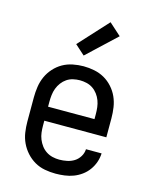

<svg xmlns="http://www.w3.org/2000/svg" viewBox="-116 -843 733 927"><g transform="rotate(15 250.0 -379.5)"><path d="M252 8Q225 8 198 3Q171 -2 147.5 -15.5Q124 -29 105.5 -49.5Q87 -70 75.5 -94.5Q64 -119 60 -146Q56 -173 56 -200V-320Q56 -347 60 -374Q64 -401 75 -425.5Q86 -450 104.5 -470.5Q123 -491 146 -504Q169 -517 196 -522.5Q223 -528 250 -528Q277 -528 304 -522.5Q331 -517 354 -504Q377 -491 395.5 -470.5Q414 -450 425 -425.5Q436 -401 440 -374Q444 -347 444 -320V-225H134V-200Q134 -183 136 -166Q138 -149 144.5 -133Q151 -117 161.5 -103Q172 -89 186.5 -79.5Q201 -70 218 -66Q235 -62 252 -62Q271 -62 290.5 -66Q310 -70 326 -80Q342 -90 352.5 -107Q363 -124 364 -144H442Q441 -121 433.5 -99.5Q426 -78 412.5 -59.5Q399 -41 380.5 -27.5Q362 -14 341 -6Q320 2 297 5Q274 8 252 8ZM366 -295V-320Q366 -337 364 -354Q362 -371 356 -387Q350 -403 339.5 -417Q329 -431 315 -440.5Q301 -450 284 -454Q267 -458 250 -458Q233 -458 216 -454Q199 -450 185 -440.5Q171 -431 160.5 -417Q150 -403 144 -387Q138 -371 136 -354Q134 -337 134 -320V-295ZM236 -578 187 -622 320 -767 380 -713Z"/></g></svg>

Font: Zed Mono
Style: Regular
Weight: 400
Monospace: yes
Designer: Belleve Invis
Foundry: Belleve Invis
Version: Version 1.0.0; ttfautohint (v1.8.4)